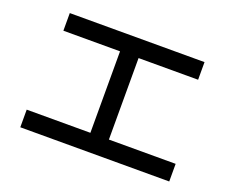

<svg xmlns="http://www.w3.org/2000/svg" viewBox="-106 -879 1213 1003"><g transform="rotate(20 500.0 -377.5)"><path d="M914 -53H86V-151H440V-604H125V-702H874V-604H543V-151H914Z"/></g></svg>

Font: IBM Plex Sans JP Medm
Style: Regular
Weight: 500
Designer: Mike Abbink; Paul van der Laan; Pieter van Rosmalen; Wujin Sim; Yejin Wi; Jinhee Kim; Boomi Park; Yona Kim; Kichan Ma
Foundry: Sandoll Inc.
Version: Version 1.002